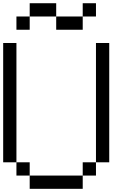

<svg xmlns="http://www.w3.org/2000/svg" viewBox="-20 -1187 790 1207"><path d="M0 -166.7V-916.7H83.3V-166.7ZM166.7 -166.7V-83.3H83.3V-166.7ZM166.7 -83.3H500V0H166.7ZM166.7 -1000H83.3V-1083.3H166.7ZM166.7 -1083.3V-1166.7H333.3V-1083.3ZM333.3 -1000V-1083.3H500V-1000ZM500 -83.3V-166.7H583.3V-83.3ZM500 -1083.3V-1166.7H583.3V-1083.3ZM666.7 -166.7H583.3V-916.7H666.7Z"/></svg>

Font: Galmuri11 Regular
Style: Regular
Weight: 400
Designer: Minseo Lee (Quiple)
Version: Version 2.356;hotconv 1.1.0;makeotfexe 2.6.0 DEVELOPMENT